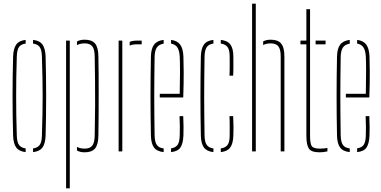

<svg xmlns="http://www.w3.org/2000/svg" viewBox="-20 -820 2066 1040"><path d="M51 -85Q45 -299.5 51 -514Q52.5 -557 67.8 -578.5Q83 -600 119 -604V-584Q93.5 -580.5 82.8 -565Q72 -549.5 71 -514Q69 -450.5 68.2 -399Q67.5 -347.5 67.5 -299.5Q67.5 -251.5 68.2 -200Q69 -148.5 71 -85Q72 -50 83.2 -34.8Q94.5 -19.5 119 -16V4Q83 0 67.8 -21.2Q52.5 -42.5 51 -85ZM159 4V-16Q184 -19.5 195 -34.8Q206 -50 207 -85Q209 -148.5 210 -200Q211 -251.5 211 -299.5Q211 -347.5 210 -399Q209 -450.5 207 -514Q206 -549.5 195.2 -565Q184.5 -580.5 159 -584V-604Q195 -600 210.2 -578.5Q225.5 -557 227 -514Q233 -299.5 227 -85Q225.5 -42.5 210.2 -21.2Q195 0 159 4Z M397 -24.5Q414 -15 439 -15Q467.5 -15 480 -31.5Q492.5 -48 493 -86Q495 -177.5 495.2 -248.5Q495.5 -319.5 494.8 -382.8Q494 -446 493 -514Q492.5 -552.5 480 -568.8Q467.5 -585 439 -585Q414 -585 397 -575.5V-595Q412.5 -605 439 -605Q478 -605 495.2 -584Q512.5 -563 513 -514Q514 -474 514.2 -421.2Q514.5 -368.5 514.5 -310.2Q514.5 -252 514.2 -194.2Q514 -136.5 513 -86Q512.5 -37.5 495.2 -16.2Q478 5 439 5Q412.5 5 397 -5ZM338 200V-600H358V200Z M622.5 0V-600H642.5V0ZM682.5 -573V-593Q697 -600 722.5 -600H747.5V-580H722.5Q698 -580 682.5 -573Z M797.5 -85Q793 -299.5 797.5 -514Q798.5 -557 814.5 -578.2Q830.5 -599.5 866.5 -604V-583.5Q841 -579.5 829.8 -563Q818.5 -546.5 817.5 -514Q816.5 -450.5 816 -399.2Q815.5 -348 815.5 -300.2Q815.5 -252.5 816 -200.8Q816.5 -149 817.5 -85Q818.5 -50 829.8 -34.5Q841 -19 866.5 -16V4Q829.5 0 814 -21.2Q798.5 -42.5 797.5 -85ZM845.5 -292V-312H953.5Q955 -379 955 -432.2Q955 -485.5 953.5 -514Q951.5 -546.5 940.8 -563Q930 -579.5 906.5 -584V-604Q940.5 -599.5 956 -578.5Q971.5 -557.5 973.5 -514Q974.5 -487 975 -430.8Q975.5 -374.5 972.5 -292ZM906.5 4V-16.5Q931 -20 941.8 -35.2Q952.5 -50.5 953.5 -85Q954.5 -107.5 954.2 -133.2Q954 -159 952.5 -191H972.5Q974 -159 974.2 -133Q974.5 -107 973.5 -85Q971.5 -42.5 957.5 -21.2Q943.5 0 906.5 4Z M1068 -85Q1063.5 -299.5 1068 -514Q1069 -557 1084.5 -578.5Q1100 -600 1136 -604V-584Q1111 -580.5 1100 -565Q1089 -549.5 1088 -514Q1087 -450.5 1086.5 -399Q1086 -347.5 1086 -299.5Q1086 -251.5 1086.5 -200Q1087 -148.5 1088 -85Q1089 -50 1100 -34.8Q1111 -19.5 1136 -16V4Q1100 0 1084.5 -21.2Q1069 -42.5 1068 -85ZM1223 -410Q1224.5 -441.5 1224.2 -466.5Q1224 -491.5 1224 -514Q1224 -549.5 1212.5 -565Q1201 -580.5 1176 -584V-604Q1212.5 -600 1228.2 -578.5Q1244 -557 1244 -514Q1244 -493 1244.2 -467.8Q1244.5 -442.5 1243 -410ZM1176 4V-16Q1201 -19.5 1212.5 -34.8Q1224 -50 1224 -85Q1224 -108.5 1224.2 -134Q1224.5 -159.5 1223 -191H1243Q1244.5 -159 1244.8 -133Q1245 -107 1244 -85Q1242.5 -42.5 1227.2 -21.2Q1212 0 1176 4Z M1345.5 0V-800H1365.5V0ZM1500.5 0V-514Q1500.5 -552.5 1487.8 -568.8Q1475 -585 1446.5 -585Q1422 -585 1405.5 -576V-595.5Q1421.5 -605 1446.5 -605Q1485.5 -605 1503 -584Q1520.5 -563 1520.5 -514V0Z M1607.5 -580V-600H1639.5V-770H1659.5V-85Q1659.5 -44 1668 -29.5Q1676.5 -15 1712.5 -15Q1728.5 -15 1735.8 -16Q1743 -17 1753.5 -19V0Q1732 5 1710.5 5Q1665.5 5 1652.5 -16Q1639.5 -37 1639.5 -85V-580ZM1689.5 -580V-600H1743.5V-580Z M1805.5 -85Q1801 -299.5 1805.5 -514Q1806.5 -557 1822.5 -578.2Q1838.5 -599.5 1874.5 -604V-583.5Q1849 -579.5 1837.8 -563Q1826.5 -546.5 1825.5 -514Q1824.5 -450.5 1824 -399.2Q1823.5 -348 1823.5 -300.2Q1823.5 -252.5 1824 -200.8Q1824.5 -149 1825.5 -85Q1826.5 -50 1837.8 -34.5Q1849 -19 1874.5 -16V4Q1837.5 0 1822 -21.2Q1806.5 -42.5 1805.5 -85ZM1853.5 -292V-312H1961.5Q1963 -379 1963 -432.2Q1963 -485.5 1961.5 -514Q1959.5 -546.5 1948.8 -563Q1938 -579.5 1914.5 -584V-604Q1948.5 -599.5 1964 -578.5Q1979.5 -557.5 1981.5 -514Q1982.5 -487 1983 -430.8Q1983.5 -374.5 1980.5 -292ZM1914.5 4V-16.5Q1939 -20 1949.8 -35.2Q1960.5 -50.5 1961.5 -85Q1962.5 -107.5 1962.2 -133.2Q1962 -159 1960.5 -191H1980.5Q1982 -159 1982.2 -133Q1982.5 -107 1981.5 -85Q1979.5 -42.5 1965.5 -21.2Q1951.5 0 1914.5 4Z"/></svg>

Font: Big Shoulders Stencil Display Thin
Style: Regular
Weight: 100
Designer: Patric King
Foundry: XO Type Co
Version: Version 1.000